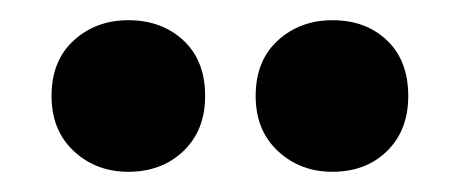

<svg xmlns="http://www.w3.org/2000/svg" viewBox="-20 -723 456 190"><path d="M233 -628Q233 -663 255 -683Q277 -703 309 -703Q342 -703 363 -683Q384 -663 384 -628Q384 -594 363 -573.5Q342 -553 309 -553Q277 -553 255 -573.5Q233 -594 233 -628ZM31 -628Q31 -663 53 -683Q75 -703 107 -703Q140 -703 161.5 -683Q183 -663 183 -628Q183 -594 161.5 -573.5Q140 -553 107 -553Q75 -553 53 -573.5Q31 -594 31 -628Z"/></svg>

Font: Space Grotesk Frontify SemiBold
Style: Regular
Weight: 600
Designer: Florian Karsten
Version: Version 2.000